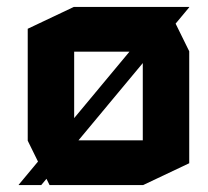

<svg xmlns="http://www.w3.org/2000/svg" viewBox="-20 -534 600 554"><path d="M34 0V-1L461 -514H526V-513L99 0ZM194 -385V-514H463L526 -386V-385ZM123 0 60 -128V-129H392V0ZM60 -129V-451L193 -514H194V-129ZM392 0V-385H526V-63L393 0Z"/></svg>

Font: Foldit SemiBold
Style: Regular
Weight: 600
Version: Version 1.003